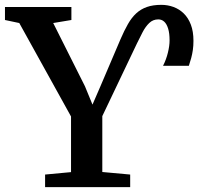

<svg xmlns="http://www.w3.org/2000/svg" viewBox="-36 -772 848 792"><path d="M150 0V-52L257 -62V-291.5L43.5 -677L-15.5 -689.5V-743H258.5V-689.5L183.5 -677L314.5 -416L345.5 -340.5L378 -415.5L461 -610Q476.5 -646 491.8 -672.8Q507 -699.5 526 -717Q545 -734.5 570 -743.2Q595 -752 629.5 -752Q656 -752 679.8 -743.2Q703.5 -734.5 722 -716.5Q740.5 -698.5 751.2 -670.5Q762 -642.5 762 -603.5Q762 -583 759.5 -565.8Q757 -548.5 752.8 -532.8Q748.5 -517 743 -500.5H636.5Q649.5 -526 656.5 -554.5Q663.5 -583 663.5 -605Q663.5 -635 657.5 -654.2Q651.5 -673.5 641.2 -682.8Q631 -692 617 -692Q595 -692 579.5 -677Q564 -662 552.2 -639.2Q540.5 -616.5 529 -593L386 -293V-62.5L501 -52V0Z"/></svg>

Font: Merriweather 24pt SemiBold
Style: Regular
Weight: 600
Designer: Eben Sorkin
Foundry: Eben Sorkin
Version: Version 2.100